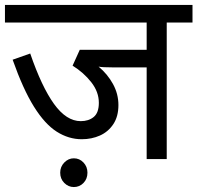

<svg xmlns="http://www.w3.org/2000/svg" viewBox="-20 -642 797 775"><path d="M653 -551V0H572V-370H435Q394 -370 378 -373Q414 -343 436 -303Q458 -263 458 -218Q458 -172 437.5 -141Q417 -110 383.5 -95Q350 -80 310 -80Q257 -80 209 -110.5Q161 -141 117 -211.5Q73 -282 31 -401L102 -426Q148 -292 198 -222.5Q248 -153 306 -153Q338 -153 358.5 -170Q379 -187 379 -227Q379 -271 348.5 -310Q318 -349 273 -377L302 -441H572V-551H0V-622H757V-551ZM223 55Q223 31 239.5 14Q256 -3 278 -3Q301 -3 317 14Q333 31 333 55Q333 80 317 96.5Q301 113 278 113Q256 113 239.5 96.5Q223 80 223 55Z"/></svg>

Font: Noto Sans Historical
Style: Regular
Weight: 400
Designer: Monotype Design Team
Foundry: Monotype Imaging Inc.
Version: Version 2.013; ttfautohint (v1.8.4.7-5d5b)